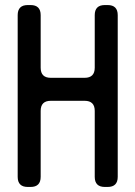

<svg xmlns="http://www.w3.org/2000/svg" viewBox="-20 -731 536 760"><path d="M90 9H101Q141 9 141 -31V-292Q141 -332 181 -332H315Q355 -332 355 -292V-31Q355 9 395 9H406Q446 9 446 -31V-671Q446 -711 406 -711H395Q355 -711 355 -671V-463Q355 -423 315 -423H181Q141 -423 141 -463V-671Q141 -711 101 -711H90Q50 -711 50 -671V-31Q50 9 90 9Z"/></svg>

Font: WDXL Lubrifont TC
Style: Regular
Weight: 400
Designer: [WDXL Lubrifont] Copyright 2020-2022 (c) NightFurySL2001, Skr-ZERO; [ZCOOL QingKe HuangYou] Copyright 2018-2022 (c) The 
Version: Version 2.001;hotconv 1.1.1;makeotfexe 2.6.0